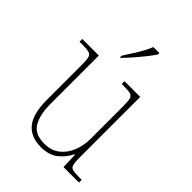

<svg xmlns="http://www.w3.org/2000/svg" viewBox="-223 -874 991 991"><g transform="rotate(45 273.0 -378.0)"><path d="M257 10Q183 10 145 -36.5Q107 -83 107 -184V-442Q107 -477 102.5 -492.5Q98 -508 82.5 -512Q67 -516 32 -516H14V-536H135V-182Q135 -106 161 -60.5Q187 -15 258 -15Q308 -15 341.5 -41.5Q375 -68 392 -110.5Q409 -153 409 -202V-436Q409 -474 405 -490.5Q401 -507 385.5 -511.5Q370 -516 334 -516H322V-536H437V-97Q437 -61 441 -44.5Q445 -28 459.5 -24Q474 -20 505 -20H526V0H413L410 -86H406Q387 -47 351.5 -18.5Q316 10 257 10ZM219 -619Q241 -653 265.5 -692.5Q290 -732 303 -766H347V-756Q336 -739 314 -711Q292 -683 267 -654.5Q242 -626 222 -606H219Z"/></g></svg>

Font: Noto Serif Tamil SemiCondensed Thin
Style: Italic
Weight: 100
Width: 4
Italic angle: -12°
Designer: Indian Type Foundry, Tom Grace, and the Monotype Design Team
Foundry: Monotype Imaging Inc.
Version: Version 2.003; ttfautohint (v1.8.4.7-5d5b)